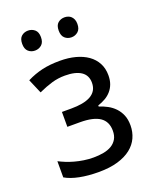

<svg xmlns="http://www.w3.org/2000/svg" viewBox="-138 -813 737 905"><g transform="rotate(-20 230.0 -360.5)"><path d="M180.2 -315.9Q210 -315.9 234.4 -320.3Q258.8 -324.7 276.4 -334.2Q293.9 -343.8 303.5 -359.4Q313 -375 313 -397Q313 -434.6 284.9 -453.4Q256.8 -472.2 204.1 -472.2Q169.4 -472.2 137.9 -462.9Q106.4 -453.6 69.8 -437L39.1 -508.8Q58.6 -518.6 77.4 -525.4Q96.2 -532.2 116.2 -536.9Q136.2 -541.5 158.2 -543.7Q180.2 -545.9 206.1 -545.9Q248 -545.9 283.2 -536.6Q318.4 -527.3 344 -509.3Q369.6 -491.2 383.8 -464.6Q397.9 -438 397.9 -403.8Q397.9 -379.4 391.1 -360.6Q384.3 -341.8 371.8 -327.4Q359.4 -313 342.3 -303Q325.2 -293 304.2 -286.1V-280.8Q325.7 -273.9 345.7 -263.2Q365.7 -252.4 381.1 -236.3Q396.5 -220.2 405.8 -198.2Q415 -176.3 415 -146Q415 -113.3 402.1 -84.7Q389.2 -56.2 362.8 -35.2Q336.4 -14.2 295.9 -2.2Q255.4 9.8 200.2 9.8Q147 9.8 104.2 1.2Q61.5 -7.3 33.2 -23.9V-105Q48.3 -97.2 66.9 -89.6Q85.4 -82 106.7 -76.2Q127.9 -70.3 151.6 -66.7Q175.3 -63 200.2 -63Q227.1 -63 250.5 -67.4Q273.9 -71.8 291 -82Q308.1 -92.3 318.1 -109.1Q328.1 -126 328.1 -150.9Q328.1 -196.8 295.7 -219Q263.2 -241.2 195.8 -241.2H132.8V-315.9ZM66.4 -681.2Q66.4 -707.5 80.1 -719.2Q93.8 -731 113.3 -731Q132.3 -731 146.5 -719Q160.6 -707 160.6 -681.2Q160.6 -655.3 146.5 -643.1Q132.3 -630.9 113.3 -630.9Q93.8 -630.9 80.1 -643.1Q66.4 -655.3 66.4 -681.2ZM249.5 -681.2Q249.5 -707.5 263.2 -719.2Q276.9 -731 296.4 -731Q305.7 -731 314.2 -728Q322.8 -725.1 329.1 -719Q335.4 -712.9 339.4 -703.6Q343.3 -694.3 343.3 -681.2Q343.3 -655.3 329.1 -643.1Q314.9 -630.9 296.4 -630.9Q276.9 -630.9 263.2 -643.1Q249.5 -655.3 249.5 -681.2Z"/></g></svg>

Font: WenQuanYi Micro Hei
Style: Regular
Weight: 400
Foundry: Ascender Corporation
Version: Version 0.2.0-beta